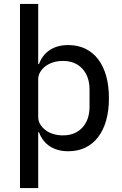

<svg xmlns="http://www.w3.org/2000/svg" viewBox="-20 -760 625 980"><path d="M82 -740H175V-433H179Q197 -481 235.5 -505.5Q274 -530 328 -530Q377 -530 415.5 -511.5Q454 -493 481 -457.5Q508 -422 522 -372Q536 -322 536 -259Q536 -196 522 -146Q508 -96 481 -60.5Q454 -25 415.5 -6.5Q377 12 328 12Q274 12 235.5 -12.5Q197 -37 179 -85H175V200H82ZM301 -69Q364 -69 400.5 -109Q437 -149 437 -215V-303Q437 -369 400.5 -409Q364 -449 301 -449Q275 -449 252 -442Q229 -435 212 -422Q195 -409 185 -392Q175 -375 175 -354V-164Q175 -143 185 -126Q195 -109 212 -96Q229 -83 252 -76Q275 -69 301 -69Z"/></svg>

Font: IBM Plex Sans Arabic Text
Style: Regular
Weight: 450
Designer: Mike Abbink, Paul van der Laan, Pieter van Rosmalen, Wael Morcos, Khajak Apelian
Foundry: Bold Monday
Version: Version 1.2